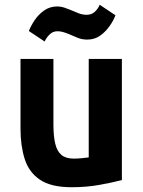

<svg xmlns="http://www.w3.org/2000/svg" viewBox="-20 -773 600 805"><path d="M280 12Q194 12 147.5 -19.5Q101 -51 83.5 -106.5Q66 -162 66 -233V-526H204V-251Q204 -203 211.5 -171Q219 -139 237.5 -123.5Q256 -108 289 -108Q303 -108 320.5 -109.5Q338 -111 352 -113V-526H491V-18Q453 -8 398 2Q343 12 280 12ZM167 -599 101 -643Q109 -664 125 -688Q141 -712 165 -729Q189 -746 220 -746Q235 -746 248.5 -741.5Q262 -737 274 -732Q291 -725 308 -718Q325 -711 344 -711Q364 -711 377.5 -723.5Q391 -736 398 -753L464 -709Q457 -689 440.5 -665Q424 -641 400.5 -624Q377 -607 346 -607Q324 -607 305.5 -614.5Q287 -622 269 -630Q257 -635 245 -638.5Q233 -642 221 -642Q202 -642 188.5 -629Q175 -616 167 -599Z"/></svg>

Font: Ubuntu Sans Mono
Style: Regular
Weight: 400
Monospace: yes
Designer: Dalton Maag Ltd
Foundry: Dalton Maag Ltd
Version: Version 1.006